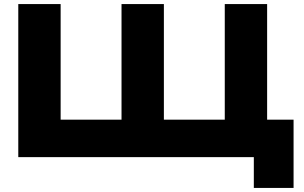

<svg xmlns="http://www.w3.org/2000/svg" viewBox="-20 -770 1488 941"><path d="M1289.2 -750V-98L1199.6 -183.6H1418.8V151H1224V-74.8L1317.6 0H69.6V-750H277.2V-98L187.6 -183.6H665.2L575.6 -98V-750H783.2V-98L693.6 -183.6H1171.2L1081.6 -98V-750Z"/></svg>

Font: Unbounded
Style: Regular
Weight: 400
Designer: Luke Prowse, Jean-Baptiste Morizot, Fátima Lázaro, Florian Runge
Foundry: NaN
Version: Version 1.701;gftools[0.9.28.dev5+ged2979d]